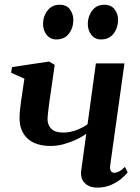

<svg xmlns="http://www.w3.org/2000/svg" viewBox="-20 -800 606 830"><path d="M216.5 -519.5 192.5 -352.5Q191.5 -343.5 189.8 -330.5Q188 -317.5 186.8 -305.2Q185.5 -293 185.5 -284.5Q186 -258.5 202.2 -242.8Q218.5 -227 254 -227Q282.5 -227 310.2 -237.5Q338 -248 358.5 -263L394.5 -526H518L456.5 -86Q454 -67.5 459.8 -60.2Q465.5 -53 473 -53Q482 -53 493.8 -58.5Q505.5 -64 520 -78.5L532 -55Q521.5 -41.5 503 -26.2Q484.5 -11 458.5 0Q432.5 11 400.5 11Q376 11 359.5 1.5Q343 -8 335.5 -24.5Q328 -41 331 -63L353 -221.5Q334 -208 308.2 -196Q282.5 -184 254.5 -176.5Q226.5 -169 199.5 -169Q134 -169 99.2 -201Q64.5 -233 64.5 -290Q64.5 -305 66.5 -324.5Q68.5 -344 71.2 -363.8Q74 -383.5 76.5 -399.5L85.5 -460L28 -485.5L32 -510L192 -534ZM223.5 -629.5Q197.5 -629.5 181.8 -649.2Q166 -669 166 -697Q166.5 -730.5 185.8 -755Q205 -779.5 237.5 -779.5Q267.5 -779.5 282.2 -759.5Q297 -739.5 297 -714.5Q297 -679.5 278 -654.5Q259 -629.5 223.5 -629.5ZM416.5 -629.5Q390.5 -629.5 375 -649.2Q359.5 -669 359.5 -697Q360 -730.5 379 -755Q398 -779.5 430.5 -779.5Q460.5 -779.5 475.5 -759.5Q490.5 -739.5 490.5 -714.5Q490 -679.5 471 -654.5Q452 -629.5 416.5 -629.5Z"/></svg>

Font: Merriweather 96pt SemiBold
Style: Italic
Weight: 600
Italic angle: -7.8°
Version: Version 2.101